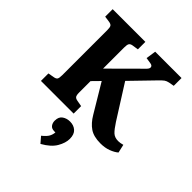

<svg xmlns="http://www.w3.org/2000/svg" viewBox="-271 -858 1325 1325"><g transform="rotate(45 392.0 -195.0)"><path d="M644 15Q578 15 539 -11.5Q500 -38 470 -89L346 -296L292 -241V-130Q292 -103 299 -93.5Q306 -84 324 -81L368 -73V0H49V-73L94 -81Q112 -84 118.5 -93.5Q125 -103 125 -132V-572Q125 -599 118.5 -608.5Q112 -618 92 -621L49 -627V-700H368V-627L322 -620Q305 -617 298.5 -607Q292 -597 292 -569V-363L506 -576Q521 -591 518.5 -604Q516 -617 497 -620L453 -627L464 -700H721V-624L682 -617Q663 -613 651 -604.5Q639 -596 616 -572L460 -411L615 -166Q644 -121 664.5 -102Q685 -83 720 -83Q738 -83 763 -90L777 -29Q756 -11 722 2Q688 15 644 15ZM354 310 317 267Q348 242 358.5 223Q369 204 371 181H361Q334 181 322 165Q310 149 310 127Q310 89 334 72.5Q358 56 390 56Q426 56 449.5 77Q473 98 473 142Q473 182 446.5 227.5Q420 273 354 310Z"/></g></svg>

Font: Literata 12pt
Style: Bold
Weight: 700
Designer: Latin by Veronika Burian and Jose Scaglione. Greek by Irene Vlachou. Cyrillic by Vera Evstafieva.
Foundry: TypeTogether
Version: Version 3.002